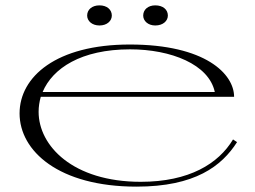

<svg xmlns="http://www.w3.org/2000/svg" viewBox="-20 -681 952 716"><path d="M489 15C708 15 807 -62 864 -151L849 -161C795 -71 686 -3 505 -3C252 -3 124 -137 124 -264C124 -283 127 -302 132 -320H853C853 -405 746 -515 464 -515C190 -515 53 -395 53 -258C53 -118 199 15 489 15ZM351 -586C379 -586 397 -603 397 -623C397 -645 379 -661 351 -661C323 -661 305 -645 305 -623C305 -603 323 -586 351 -586ZM559 -586C588 -586 606 -603 606 -623C606 -645 588 -661 559 -661C532 -661 514 -645 514 -623C514 -603 532 -586 559 -586ZM139 -338C176 -426 282 -497 465 -497C618 -497 759 -441 781 -338Z"/></svg>

Font: Sprat Extended Light
Style: Regular
Weight: 300
Width: 9
Designer: Ethan Nakache
Foundry: Collletttivo
Version: Version 2.000;Glyphs 3.2 (3217)